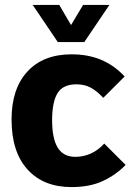

<svg xmlns="http://www.w3.org/2000/svg" viewBox="-20 -741 545 781"><path d="M491 -70Q451 -29 398 -4.5Q345 20 271 20Q157 20 92 -51.5Q27 -123 27 -255Q27 -380 91.5 -450Q156 -520 271 -520Q339 -520 392 -497.5Q445 -475 487 -430L400 -343Q374 -371 349 -384.5Q324 -398 291 -398Q236 -398 214 -362Q192 -326 192 -252Q192 -177 215 -140Q238 -103 287 -103Q320 -103 350.5 -117Q381 -131 404 -157ZM113 -721H221L269 -639L318 -721H425L323 -570H215Z"/></svg>

Font: Moderustic
Style: Bold
Weight: 700
Designer: Tural Alisoy
Foundry: TAFT Foundry
Version: Version 2.120